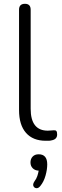

<svg xmlns="http://www.w3.org/2000/svg" viewBox="-20 -731 325 1008"><path d="M220 8Q153 8 116.5 -33.5Q80 -75 80 -153V-680Q80 -711 111 -711Q141 -711 141 -680V-160Q141 -45 231 -45Q240 -45 247.5 -46Q255 -47 262 -47Q271 -48 275.5 -43.5Q280 -39 280 -25Q280 1 250 6Q243 8 235 8Q227 8 220 8ZM192 245Q182 258 171 257Q160 256 155.5 246Q151 236 161 221Q171 208 176 193Q181 178 183 165Q163 164 151.5 152Q140 140 140 122Q140 103 151.5 91Q163 79 183 79Q228 79 228 132Q228 159 219 191Q210 223 192 245Z"/></svg>

Font: Nunito Light
Style: Regular
Weight: 300
Designer: Vernon Adams
Foundry: Vernon Adams
Version: Version 3.601; ttfautohint (v1.8.2.53-6de2)